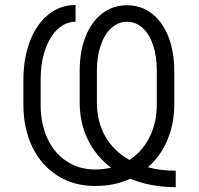

<svg xmlns="http://www.w3.org/2000/svg" viewBox="-20 -739 802 773"><path d="M504.9 -19.5Q440.9 9.8 363.3 9.8Q276.9 9.8 211.2 -32Q145.5 -73.7 109.9 -147.9Q74.2 -222.2 74.2 -317.4V-417Q74.2 -503.9 100.3 -572.5Q126.5 -641.1 174.1 -679.9Q221.7 -718.8 284.2 -718.8V-651.4Q244.1 -651.4 212.2 -621.6Q180.2 -591.8 161.9 -538.8Q143.6 -485.8 143.6 -418.9V-317.4Q143.6 -240.7 170.9 -181.6Q198.2 -122.6 248.3 -89.6Q298.3 -56.6 363.3 -56.6Q397.5 -56.6 427.2 -64Q366.7 -109.4 333.7 -177Q300.8 -244.6 300.8 -327.1V-454.1Q300.8 -530.8 324.2 -590.8Q347.7 -650.9 390.9 -684.3Q434.1 -717.8 491.2 -717.8Q548.3 -717.8 591.3 -684.6Q634.3 -651.4 658 -591.1Q681.6 -530.8 681.6 -452.1V-319.3Q681.6 -241.2 654.1 -175.8Q626.5 -110.4 575.7 -65.4Q627.9 -51.8 687.5 -51.8V14.6Q585 14.2 504.9 -19.5ZM501 -95.2Q553.2 -128.9 582.3 -187.3Q611.3 -245.6 611.3 -319.3V-454.1Q611.3 -513.7 595.9 -558.3Q580.6 -603 553.5 -627.2Q526.4 -651.4 491.2 -651.4Q456.5 -651.4 429 -626.7Q401.4 -602.1 385.7 -557.4Q370.1 -512.7 370.1 -455.1V-326.2Q370.1 -249 404.1 -189.7Q438 -130.4 501 -95.2Z"/></svg>

Font: Pretendard Std Light
Style: Regular
Weight: 300
Designer: Base glyphs from Inter by Rasmus Andersson; Hangeul glyphs from Noto Sans CJK(Source Han Sans) by Jang Soo-young and Kan
Foundry: Kil Hyung-jin
Version: Version 1.309